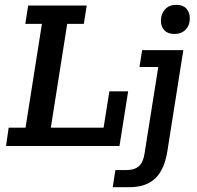

<svg xmlns="http://www.w3.org/2000/svg" viewBox="-20 -606 819 797"><path d="M5 0 16 -76H86L154 -507H85L97 -583H340L328 -507H259L191 -76H410L434 -227H512L476 0ZM448 171 459 100H504Q539 100 557 83.5Q575 67 580 31L637 -328H559L570 -398H741L675 20Q663 97 625 134Q587 171 517 171ZM704 -465Q677 -465 662.5 -480Q648 -495 648 -521Q648 -548 665 -567Q682 -586 712 -586Q739 -586 753.5 -570.5Q768 -555 768 -529Q768 -501 750.5 -483Q733 -465 704 -465Z"/></svg>

Font: Rokkitt SemiBold Medium
Style: Italic
Weight: 500
Italic angle: -9°
Version: Version 3.103